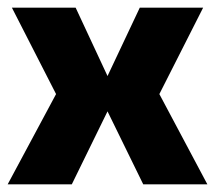

<svg xmlns="http://www.w3.org/2000/svg" viewBox="-21 -480 560 500"><path d="M-1 0H166L259 -190L352 0H519L394 -235L508 -460H343L259 -282L176 -460H10L125 -235Z"/></svg>

Font: FilmFarsi Display
Style: Regular
Weight: 400
Designer: Borna Izadpanah
Foundry: Borna Izadpanah
Version: Version 1.000;PS 001.000;hotconv 1.0.88;makeotf.lib2.5.64775